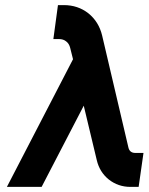

<svg xmlns="http://www.w3.org/2000/svg" viewBox="-20 -732 582 752"><path d="M207 -712 189 -579H211Q228 -579 239 -570Q251 -561 255 -544L266 -500L7 0H143L308 -318L359 -105Q370 -58 406 -29Q443 0 491 0H523L542 -133H510Q488 -133 483 -154L380 -593Q367 -647 326 -680Q285 -712 230 -712Z"/></svg>

Font: Unageo
Style: Bold-Italic
Weight: 700
Designer: Richard Sepsi
Foundry: Richard Sepsi
Version: Version 2.000